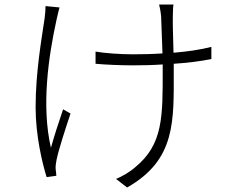

<svg xmlns="http://www.w3.org/2000/svg" viewBox="-20 -787 1040 852"><path d="M182 -760C182 -747 181 -726 178 -706C166 -622 138 -470 138 -311C138 -185 168 -61 187 -1L230 -7C230 -15 228 -27 227 -36C226 -48 228 -64 231 -78C240 -123 273 -224 293 -283L260 -302C241 -246 219 -179 206 -131C163 -317 195 -536 231 -700C235 -717 240 -740 244 -754ZM918 -579C868 -566 810 -558 750 -553C748 -617 746 -694 747 -715C748 -737 747 -754 750 -767H686C689 -754 693 -737 695 -714C696 -692 699 -615 701 -550C657 -547 612 -546 569 -546C515 -546 444 -551 404 -558V-504C444 -500 519 -497 569 -497C613 -497 658 -498 702 -501V-475C702 -270 704 -146 580 -45C558 -25 522 -4 495 7L544 45C761 -78 751 -250 751 -475V-504C812 -508 869 -515 918 -525Z"/></svg>

Font: Source Han Sans SC Light
Style: Regular
Weight: 300
Designer: Ryoko NISHIZUKA (kana & ideographs); Paul D. Hunt (Latin, Greek & Cyrillic); Wenlong ZHANG (bopomofo); Sandoll Communica
Foundry: Adobe Systems Incorporated
Version: Version 1.004;PS 1.004;hotconv 1.0.82;makeotf.lib2.5.63406